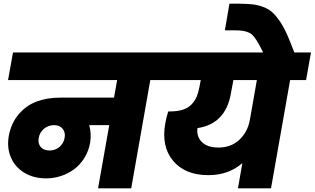

<svg xmlns="http://www.w3.org/2000/svg" viewBox="-20 -1026 1714 1046"><path d="M250 -206.1Q280.8 -206.1 303.7 -225.3Q326.7 -244.6 332 -274.9Q337.4 -304.7 321.3 -324.5Q305.2 -344.2 274.9 -344.2Q243.2 -344.2 219.5 -324.5Q195.8 -304.7 190.9 -273.9Q185.5 -243.7 202.1 -224.9Q218.8 -206.1 250 -206.1ZM23.9 -589.8 50.8 -740.2H912.1L886.2 -589.8H798.8L694.8 0H514.2L575.2 -344.2H465.8Q479 -300.3 471.2 -249Q462.9 -202.1 439.2 -164.6Q415.5 -127 382.6 -103Q349.6 -79.1 310.8 -66.7Q272 -54.2 231 -54.2Q164.6 -54.2 114 -84Q63.5 -113.8 40 -167Q16.6 -220.2 27.8 -285.2Q41 -356 82 -403.8Q123 -451.7 179.9 -472.9Q236.8 -494.1 307.1 -494.1H601.1L618.2 -589.8Z M1170.4 -222.2Q1238.8 -222.2 1284.2 -264.6Q1329.6 -307.1 1341.3 -374V-373L1379.4 -589.8H1251.5L1238.3 -519Q1210 -351.1 1055.7 -328.1Q1049.8 -282.2 1079.8 -252.2Q1109.9 -222.2 1170.4 -222.2ZM856.4 -589.8 883.3 -740.2H1674.3L1647.5 -589.8H1560.5L1456.5 0H1276.4L1300.3 -137.2Q1225.1 -71.8 1115.7 -71.8Q988.3 -71.8 923.1 -149.9Q857.9 -228 880.4 -354Q885.7 -384.8 896.5 -418.9H905.8Q946.8 -418.9 976.1 -428.5Q1005.4 -438 1023.2 -456.8Q1041 -475.6 1050.8 -498Q1060.5 -520.5 1066.4 -551.8L1073.7 -589.8Z M1416 -734.9Q1398.9 -770 1387.7 -789.8Q1376.5 -809.6 1364 -825.4Q1351.6 -841.3 1337.2 -847.9Q1322.8 -854.5 1305.4 -857.7Q1288.1 -860.8 1261.2 -860.8H1205.1L1230 -1005.9H1283.2Q1327.1 -1005.4 1356 -1002.2Q1384.8 -999 1413.6 -988.3Q1442.4 -977.5 1462.2 -960.2Q1481.9 -942.9 1503.4 -911.6Q1524.9 -880.4 1543.7 -838.4Q1562.5 -796.4 1585.4 -734.9Z"/></svg>

Font: Poppins ExtraBold
Style: Italic
Weight: 800
Italic angle: -10°
Designer: Ninad Kale (Devanagari), Jonny Pinhorn (Latin)
Foundry: Indian Type Foundry
Version: Version 3.200;PS 1.000;hotconv 16.6.54;makeotf.lib2.5.65590